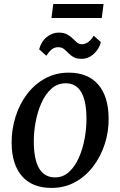

<svg xmlns="http://www.w3.org/2000/svg" viewBox="-20 -934 605 966"><path d="M325.5 -568.5Q422 -568.5 473.8 -509Q525.5 -449.5 526.5 -340Q527.5 -272 507 -209Q486.5 -146 448.5 -96.2Q410.5 -46.5 357.5 -17.5Q304.5 11.5 239.5 11.5Q143 11.5 91.2 -47Q39.5 -105.5 38.5 -213.5Q38 -282.5 58 -346.2Q78 -410 115.8 -460Q153.5 -510 206.8 -539.2Q260 -568.5 325.5 -568.5ZM310.5 -515Q269 -515 238.5 -487.5Q208 -460 188.2 -415.5Q168.5 -371 159 -319Q149.5 -267 150 -217.5Q152 -41.5 257 -41.5Q297.5 -41.5 327.5 -69Q357.5 -96.5 377 -141Q396.5 -185.5 406 -237.5Q415.5 -289.5 415 -339Q414 -515 310.5 -515ZM177 -686Q187.5 -725.5 215.5 -747.8Q243.5 -770 274.5 -770Q300.5 -770 317 -761.2Q333.5 -752.5 345 -741Q356.5 -729.5 367 -720.5Q377.5 -711.5 391.5 -711.5Q411 -711.5 426.2 -724.2Q441.5 -737 451.5 -754.5L487.5 -722Q479.5 -688.5 452.2 -663.2Q425 -638 390 -638Q365 -638 349.8 -646.8Q334.5 -655.5 323.5 -667.2Q312.5 -679 301.2 -687.8Q290 -696.5 272.5 -696.5Q253.5 -696.5 239.5 -684.8Q225.5 -673 213 -653.5ZM248 -914H501L492 -843.5H239Z"/></svg>

Font: Merriweather
Style: Italic
Weight: 400
Italic angle: -7.8°
Designer: Eben Sorkin
Foundry: Eben Sorkin
Version: Version 2.100